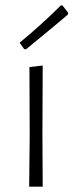

<svg xmlns="http://www.w3.org/2000/svg" viewBox="-20 -704 277 724"><path d="M141 -457 140 -198 141 0H90L92 -195L91 -451ZM236 -649Q188 -608 78 -518L71 -519L54 -543Q131 -606 210 -684L216 -683L237 -656Z"/></svg>

Font: t
Style: Regular
Weight: 300
Designer: Juan Pablo del Peral
Foundry: Huerta Tipografica
Version: Version 2.004; ttfautohint (v1.8.1)